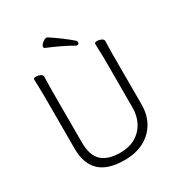

<svg xmlns="http://www.w3.org/2000/svg" viewBox="-204 -1027 1119 1187"><g transform="rotate(-30 355.0 -433.0)"><path d="M456 -761Q456 -767 450 -773Q423 -797 384 -826Q345 -855 307 -880Q303 -882 300 -882Q287 -882 270 -868Q253 -854 253 -842Q253 -834 261 -831Q312 -810 354.5 -789.5Q397 -769 431 -749Q437 -746 441 -746Q456 -746 456 -761ZM545 -595V-242Q545 -183 520.5 -136.5Q496 -90 450.5 -63.5Q405 -37 342 -37Q254 -37 210 -78Q166 -119 166 -210V-584Q166 -610 167 -639Q168 -668 168 -680Q168 -692 153 -699Q138 -706 124 -706Q105 -706 105 -695Q105 -678 106.5 -647.5Q108 -617 108 -586V-198Q108 -94 165 -39Q222 16 342 16Q421 16 479.5 -14.5Q538 -45 570.5 -100.5Q603 -156 603 -230V-594Q603 -620 604 -645Q605 -670 605 -682Q605 -694 590 -701Q575 -708 561 -708Q542 -708 542 -697Q542 -689 542.5 -670Q543 -651 544 -630Q545 -609 545 -595Z"/></g></svg>

Font: Klee One
Style: Regular
Weight: 400
Designer: Fontworks Inc.
Foundry: Fontworks Inc.
Version: Version 1.100